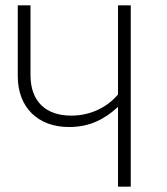

<svg xmlns="http://www.w3.org/2000/svg" viewBox="-20 -704 628 724"><path d="M425 -684V-348C386 -301 323 -268 249 -268C153 -268 95 -321 95 -421V-684H47V-417C47 -297 125 -225 240 -225C319 -225 375 -255 425 -301V0H473V-684Z"/></svg>

Font: Fira Sans ExtraLight
Style: Regular
Weight: 200
Designer: bBox Type GmbH & Carrois Corporate GbR & Edenspiekermann AG
Foundry: bBox Type GmbH & Carrois Corporate GbR & Edenspiekermann AG
Version: Version 4.300;PS 004.300;hotconv 1.0.88;makeotf.lib2.5.64775